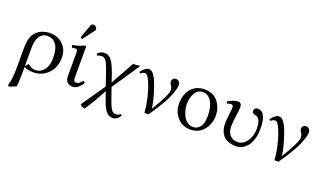

<svg xmlns="http://www.w3.org/2000/svg" viewBox="-86 -1239 3437 2038"><g transform="rotate(20 1633.0 -220.0)"><path d="M409.7 -198.7Q409.7 -256.3 399.4 -297.1Q389.2 -337.9 369.9 -360.8Q350.6 -383.8 326.4 -393.8Q302.2 -403.8 270.5 -403.8Q255.9 -403.8 241.9 -399.7Q228 -395.5 212.2 -383.5Q196.3 -371.6 184.6 -353Q172.9 -334.5 165 -302Q157.2 -269.5 157.2 -227.5V-23.4Q163.1 -24.9 172.1 -35.9Q181.2 -46.9 186.5 -56.2Q211.9 -36.1 231.4 -27.6Q251 -19 272.5 -19Q334.5 -19 372.1 -68.6Q409.7 -118.2 409.7 -198.7ZM148.4 212.4 69.8 243.2 58.6 225.6Q82.5 163.6 82.5 7.3V-184.1Q82.5 -233.4 87.2 -268.8Q91.8 -304.2 101.6 -326.4Q111.3 -348.6 118.9 -359.4Q126.5 -370.1 139.2 -383.3Q168.5 -413.1 209.7 -427.5Q251 -441.9 290 -441.9Q379.9 -441.9 438 -384.5Q496.1 -327.1 496.1 -241.2Q496.1 -127.9 428.5 -58.3Q360.8 11.2 258.3 11.2Q204.1 11.2 157.2 -10.7V66.4Q157.2 169.9 148.4 212.4Z M692.9 -683.1Q708 -683.1 720.9 -671.6Q733.9 -660.2 733.9 -645Q733.9 -636.7 729 -629.9L637.2 -508.3Q631.3 -500.5 626 -500.5Q620.1 -500.5 615.5 -504.6Q610.8 -508.8 610.8 -514.2Q610.8 -516.6 612.8 -523.4L665 -666Q668 -673.8 676 -678.5Q684.1 -683.1 692.9 -683.1ZM697.3 -441.9V-86.4Q697.3 -40.5 725.1 -40.5Q759.3 -40.5 795.4 -87.4L816.4 -69.8Q797.9 -37.6 769 -12.7Q740.2 12.2 710.4 12.2Q668.5 12.2 645.5 -10Q622.6 -32.2 622.6 -71.3V-335.4Q622.6 -361.8 616.9 -371.1Q611.3 -380.4 600.1 -380.4Q582.5 -380.4 558.1 -375.5L553.2 -404.8Q615.2 -413.1 658.2 -434.1Q673.8 -441.9 682.1 -441.9Z M991.2 -247.6Q979 -282.7 971.9 -301.5Q964.8 -320.3 954.8 -342.3Q944.8 -364.3 936 -374.8Q927.2 -385.3 915.5 -392.3Q903.8 -399.4 890.1 -399.4Q865.2 -399.4 842.3 -387.2L828.1 -403.3Q857.4 -441.9 909.2 -441.9Q956.1 -441.9 989 -395.5Q1022 -349.1 1054.7 -253.9L1082 -172.4L1231 -439L1249 -434.6L1309.1 -441.9L1235.4 -331.5L1097.7 -127.4L1138.7 -9.3Q1159.7 51.3 1174.1 80.1Q1188.5 108.9 1202.1 119.1Q1215.8 129.4 1237.3 129.4Q1270.5 129.4 1287.6 108.9L1303.7 122.6Q1287.6 148.9 1265.9 163.8Q1244.1 178.7 1225.1 178.7Q1196.3 178.7 1175.5 168.7Q1154.8 158.7 1137.5 134Q1120.1 109.4 1106.4 77.9Q1092.8 46.4 1075.2 -6.3L1055.7 -64.9L976.6 76.7L907.7 186.5L871.1 175.8L853.5 157.2L862.3 143.1L1038.1 -110.8Z M1712.4 -441.9Q1734.4 -441.9 1748 -426.3Q1761.7 -410.6 1761.7 -388.7Q1761.7 -363.8 1749.5 -324.7Q1727.5 -253.9 1688.5 -182.1Q1649.4 -110.4 1565.4 12.2H1518.6Q1516.1 -58.1 1493.7 -153.1Q1471.2 -248 1440.4 -317.6Q1409.7 -387.2 1386.2 -387.2Q1371.6 -387.2 1358.2 -381.1Q1344.7 -375 1338.4 -365.7L1318.8 -377Q1366.7 -441.9 1406.7 -441.9Q1421.4 -441.9 1434.6 -434.6Q1447.8 -427.2 1459.5 -411.9Q1471.2 -396.5 1480.7 -380.1Q1490.2 -363.8 1500.5 -338.4Q1510.7 -313 1517.8 -293Q1524.9 -272.9 1534.2 -244.1Q1568.4 -138.2 1578.6 -56.2Q1699.7 -254.4 1699.7 -308.6Q1699.7 -339.4 1682.6 -362.3Q1668.9 -380.4 1668.9 -401.4Q1668.9 -416 1680.4 -429Q1691.9 -441.9 1712.4 -441.9Z M1830.6 -205.1Q1830.6 -273.9 1854.2 -327.1Q1877.9 -380.4 1925.3 -411.1Q1972.7 -441.9 2037.1 -441.9Q2080.1 -441.9 2115.2 -428.2Q2150.4 -414.6 2173.6 -391.8Q2196.8 -369.1 2212.6 -339.1Q2228.5 -309.1 2235.4 -277.8Q2242.2 -246.6 2242.2 -214.4Q2242.2 -183.6 2234.4 -152.3Q2226.6 -121.1 2210 -91.3Q2193.4 -61.5 2169.7 -38.6Q2146 -15.6 2111.3 -1.7Q2076.7 12.2 2035.6 12.2Q1996.6 12.2 1962.9 -0.5Q1929.2 -13.2 1905.3 -34.7Q1881.3 -56.2 1864.3 -84.2Q1847.2 -112.3 1838.9 -143.1Q1830.6 -173.8 1830.6 -205.1ZM2026.9 -408.7Q1998 -408.7 1975.1 -392.8Q1952.1 -377 1938.2 -350.8Q1924.3 -324.7 1917 -293.2Q1909.7 -261.7 1909.7 -228Q1909.7 -197.8 1918.5 -163.6Q1927.2 -129.4 1943.6 -97.4Q1960 -65.4 1988.5 -44.4Q2017.1 -23.4 2052.2 -23.4Q2067.4 -23.4 2081.3 -27.1Q2095.2 -30.8 2110.6 -41.5Q2126 -52.2 2137.2 -69.1Q2148.4 -85.9 2155.8 -115.2Q2163.1 -144.5 2163.1 -182.1Q2163.1 -290 2126.2 -349.4Q2089.4 -408.7 2026.9 -408.7Z M2734.9 -249Q2734.9 -186 2719.5 -135Q2704.1 -84 2678.7 -52.5Q2653.3 -21 2621.3 -4.4Q2589.4 12.2 2554.7 12.2Q2501.5 12.2 2462.6 -2.9Q2423.8 -18.1 2402.8 -44.9Q2381.8 -71.8 2372.1 -103.3Q2362.3 -134.8 2362.3 -172.9Q2362.3 -217.3 2370.4 -278.6Q2378.4 -339.8 2378.4 -361.3Q2378.4 -390.1 2352.5 -390.1Q2346.7 -390.1 2335.4 -387.9Q2324.2 -385.7 2315.9 -383.3L2307.6 -380.9L2300.8 -400.4Q2316.9 -414.6 2352.5 -428.2Q2388.2 -441.9 2416 -441.9Q2433.6 -441.9 2444.6 -429.4Q2455.6 -417 2455.6 -394Q2455.6 -359.4 2444.8 -290.5Q2434.1 -221.7 2434.1 -169.9Q2434.1 -133.3 2445.6 -103.8Q2457 -74.2 2485.1 -54.4Q2513.2 -34.7 2554.7 -34.7Q2596.7 -34.7 2630.4 -65.2Q2664.1 -95.7 2681.2 -141.4Q2698.2 -187 2698.2 -236.8Q2698.2 -302.2 2680.7 -332.8Q2663.1 -363.3 2637.2 -367.7Q2595.7 -373 2595.7 -405.3Q2595.7 -419.9 2606.4 -430.9Q2617.2 -441.9 2636.7 -441.9Q2734.9 -441.9 2734.9 -249Z M3181.6 -441.9Q3203.6 -441.9 3217.3 -426.3Q3231 -410.6 3231 -388.7Q3231 -363.8 3218.8 -324.7Q3196.8 -253.9 3157.7 -182.1Q3118.7 -110.4 3034.7 12.2H2987.8Q2985.4 -58.1 2962.9 -153.1Q2940.4 -248 2909.7 -317.6Q2878.9 -387.2 2855.5 -387.2Q2840.8 -387.2 2827.4 -381.1Q2814 -375 2807.6 -365.7L2788.1 -377Q2835.9 -441.9 2876 -441.9Q2890.6 -441.9 2903.8 -434.6Q2917 -427.2 2928.7 -411.9Q2940.4 -396.5 2950 -380.1Q2959.5 -363.8 2969.7 -338.4Q2980 -313 2987.1 -293Q2994.1 -272.9 3003.4 -244.1Q3037.6 -138.2 3047.9 -56.2Q3168.9 -254.4 3168.9 -308.6Q3168.9 -339.4 3151.9 -362.3Q3138.2 -380.4 3138.2 -401.4Q3138.2 -416 3149.7 -429Q3161.1 -441.9 3181.6 -441.9Z"/></g></svg>

Font: Libertinage
Style: f
Weight: 400
Designer: OSP
Foundry: OSP
Version: Version 1.0; 2008; OFL relea